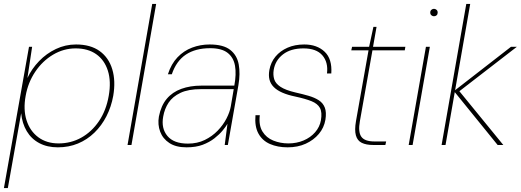

<svg xmlns="http://www.w3.org/2000/svg" viewBox="-32 -740 2658 980"><path d="M-12 220 116 -501H132L108 -342Q130 -389 167.5 -428Q205 -467 253.5 -490Q302 -513 356 -513Q430 -513 476.5 -479.5Q523 -446 541 -386.5Q559 -327 546 -251Q536 -195 511.5 -147Q487 -99 450 -63Q413 -27 366 -7.5Q319 12 263 12Q209 12 168.5 -9.5Q128 -31 104.5 -70.5Q81 -110 76 -162L8 220ZM267 -8Q330 -8 383 -37.5Q436 -67 473 -121.5Q510 -176 523 -251Q536 -325 518.5 -379.5Q501 -434 459 -463.5Q417 -493 354 -493Q293 -493 239 -461Q185 -429 148 -374Q111 -319 99 -251Q86 -181 103.5 -126Q121 -71 163.5 -39.5Q206 -8 267 -8Z M619 0 745 -720H765L639 0Z M920 12Q866 12 832.5 -10Q799 -32 785.5 -68Q772 -104 779 -145Q790 -201 819 -235.5Q848 -270 893.5 -286.5Q939 -303 996 -303H1164Q1175 -362 1167.5 -404.5Q1160 -447 1129.5 -470.5Q1099 -494 1041 -494Q966 -494 917 -461.5Q868 -429 845 -361H825Q842 -414 874 -447.5Q906 -481 948.5 -497Q991 -513 1038 -513Q1108 -513 1143 -485.5Q1178 -458 1186.5 -411Q1195 -364 1185 -306L1131 0H1115L1129 -108Q1121 -94 1104.5 -74Q1088 -54 1062.5 -34Q1037 -14 1002.5 -1Q968 12 920 12ZM927 -7Q975 -7 1013 -25.5Q1051 -44 1079 -73Q1107 -102 1124 -135Q1141 -168 1146 -197L1161 -285H994Q929 -285 889 -266Q849 -247 828.5 -216Q808 -185 801 -145Q790 -85 822.5 -46Q855 -7 927 -7Z M1436 12Q1385 12 1346 -5Q1307 -22 1287 -58.5Q1267 -95 1272 -152H1294Q1288 -101 1307.5 -69Q1327 -37 1363 -22.5Q1399 -8 1440 -8Q1482 -8 1517.5 -23Q1553 -38 1576.5 -65Q1600 -92 1606 -126Q1613 -167 1601 -189Q1589 -211 1558 -223.5Q1527 -236 1476 -247Q1437 -255 1409.5 -267Q1382 -279 1365.5 -295.5Q1349 -312 1343.5 -333.5Q1338 -355 1343 -383Q1350 -422 1374 -451Q1398 -480 1435.5 -496.5Q1473 -513 1521 -513Q1586 -513 1625 -476Q1664 -439 1659 -365H1637Q1644 -422 1613.5 -457.5Q1583 -493 1517 -493Q1452 -493 1412.5 -462.5Q1373 -432 1365 -383Q1361 -358 1367.5 -336Q1374 -314 1399.5 -297Q1425 -280 1476 -268Q1512 -260 1543 -251Q1574 -242 1595.5 -228Q1617 -214 1626 -190.5Q1635 -167 1629 -129Q1622 -88 1595.5 -56.5Q1569 -25 1528.5 -6.5Q1488 12 1436 12Z M1873 0Q1837 0 1814.5 -11Q1792 -22 1784.5 -49Q1777 -76 1785 -122L1849 -483H1761L1765 -501H1852L1874 -603H1890L1872 -501H2037L2034 -483H1869L1805 -122Q1795 -67 1812 -42.5Q1829 -18 1879 -18H1939L1935 0Z M2054 0 2142 -501H2162L2074 0ZM2183 -657Q2176 -657 2170 -662Q2164 -667 2164 -676Q2164 -685 2170 -690Q2176 -695 2183 -695Q2190 -695 2196 -690Q2202 -685 2202 -676Q2202 -667 2196.5 -662Q2191 -657 2183 -657Z M2508 0 2285 -275 2576 -501H2606L2307 -270L2309 -279L2537 0ZM2222 0 2348 -720H2368L2242 0Z"/></svg>

Font: DM Sans 17pt Thin
Style: Italic
Weight: 250
Italic angle: -10°
Version: Version 4.004;gftools[0.9.30]